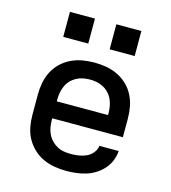

<svg xmlns="http://www.w3.org/2000/svg" viewBox="-110 -822 820 919"><g transform="rotate(15 300.0 -362.0)"><path d="M303 8Q273 8 243.5 3Q214 -2 187 -14.5Q160 -27 138 -48Q116 -69 102 -95Q88 -121 82.5 -150.5Q77 -180 77 -210V-310Q77 -340 82.5 -369Q88 -398 101.5 -424.5Q115 -451 136.5 -471.5Q158 -492 185 -505Q212 -518 241 -523Q270 -528 300 -528Q330 -528 359 -523Q388 -518 415 -505Q442 -492 463.5 -471.5Q485 -451 498.5 -424.5Q512 -398 517.5 -369Q523 -340 523 -310V-218H173V-210Q173 -192 176 -174.5Q179 -157 186.5 -141Q194 -125 206.5 -112Q219 -99 234.5 -90.5Q250 -82 267.5 -79Q285 -76 303 -76Q322 -76 341.5 -79Q361 -82 379 -90Q397 -98 410 -114Q423 -130 425 -149H521Q519 -124 509.5 -100.5Q500 -77 483.5 -58.5Q467 -40 446 -26.5Q425 -13 401 -5.5Q377 2 352 5Q327 8 303 8ZM173 -302H427V-310Q427 -328 424 -345Q421 -362 414 -378Q407 -394 395 -407Q383 -420 367.5 -428.5Q352 -437 335 -440.5Q318 -444 300 -444Q282 -444 265 -440.5Q248 -437 232.5 -428.5Q217 -420 205 -407Q193 -394 186 -378Q179 -362 176 -345Q173 -328 173 -310ZM353 -608V-732H477V-608ZM123 -608V-732H247V-608Z"/></g></svg>

Font: Iosevka SS04 Medium Extended
Style: Regular
Weight: 500
Width: 7
Monospace: yes
Designer: Belleve Invis
Foundry: Belleve Invis
Version: Version 19.0.0; ttfautohint (v1.8.4)